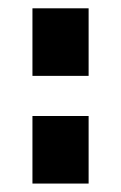

<svg xmlns="http://www.w3.org/2000/svg" viewBox="-20 -435 287 455"><path d="M56.9 -255.2V-415.3H190V-255.2ZM56.9 0V-160.1H190V0Z"/></svg>

Font: Anaheim
Style: Regular
Weight: 400
Designer: Vernon Adams
Foundry: Vernon Adams
Version: Version 2.001